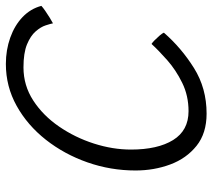

<svg xmlns="http://www.w3.org/2000/svg" viewBox="-54 -648 707 638"><g transform="rotate(-90 299.0 -329.5)"><path d="M509 -138Q458.5 -80 391.5 -38Q324.5 4 240 4Q174.5 4 132.8 -29.5Q91 -63 71 -116.8Q51 -170.5 51 -232Q51 -315 78 -392Q105 -469 153.2 -530.2Q201.5 -591.5 265.8 -627.2Q330 -663 405 -663Q451.5 -663 492.2 -648.5Q533 -634 560.8 -607.5Q588.5 -581 598 -545Q592 -539.5 581.2 -532Q570.5 -524.5 559 -517.5Q547.5 -510.5 540 -506.5Q538.5 -514.5 533.2 -530.8Q528 -547 513.2 -564Q498.5 -581 470 -592.8Q441.5 -604.5 393.5 -604.5Q333.5 -604.5 283.5 -572Q233.5 -539.5 197 -486.2Q160.5 -433 140.5 -370.5Q120.5 -308 120.5 -247.5Q120.5 -158.5 152.2 -107.2Q184 -56 248 -56Q299.5 -56 342.2 -77Q385 -98 417.8 -127Q450.5 -156 471.5 -179Q476.5 -176 484.5 -168Q492.5 -160 499.8 -151.5Q507 -143 509 -138Z"/></g></svg>

Font: Grandstander Thin ExtraLight
Style: Italic
Weight: 250
Italic angle: -15°
Version: Version 1.200